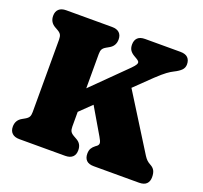

<svg xmlns="http://www.w3.org/2000/svg" viewBox="-121 -840 1035 980"><g transform="rotate(20 396.0 -350.0)"><path d="M236 -287 491 -539Q507 -555 511.8 -564.2Q516.5 -573.5 512.8 -579.5Q509 -585.5 499 -591L484.5 -599.5Q469 -608.5 461.2 -620.5Q453.5 -632.5 453.5 -651Q453.5 -674 466.5 -687Q479.5 -700 507 -700H698.5Q726 -700 739 -687Q752 -674 752 -651Q752 -632 738.8 -619Q725.5 -606 701 -594Q693 -590 685.2 -585.2Q677.5 -580.5 668 -573.5Q658.5 -566.5 646 -555.8Q633.5 -545 616.5 -529L274 -197.5ZM341.5 -350.5 500 -484 714.5 -141Q722.5 -128.5 730.5 -120.8Q738.5 -113 751.5 -106Q767.5 -97.5 774.5 -84.2Q781.5 -71 781.5 -49Q781.5 -26 768.5 -13Q755.5 0 728 0H482.5Q455 0 442.2 -13Q429.5 -26 429.5 -49Q429.5 -67 436.2 -78.2Q443 -89.5 455 -98.5L463 -104.5Q471.5 -111.5 471.2 -121Q471 -130.5 458 -152ZM310.5 -153Q310.5 -136.5 315.5 -127.2Q320.5 -118 334.5 -110L349.5 -101.5Q365.5 -93 373 -80.2Q380.5 -67.5 380.5 -49Q380.5 -25.5 367 -12.8Q353.5 0 327 0H78.5Q52.5 0 38.8 -12.8Q25 -25.5 25 -49Q25 -84.5 56 -101.5L71 -110Q85 -118 90 -127.2Q95 -136.5 95 -153V-547Q95 -563.5 90 -572.8Q85 -582 71 -590L56 -598.5Q25 -615.5 25 -651Q25 -674.5 38.8 -687.2Q52.5 -700 78.5 -700H327Q353.5 -700 367 -687.2Q380.5 -674.5 380.5 -651Q380.5 -615.5 349.5 -598.5L334.5 -590Q320.5 -582 315.5 -572.8Q310.5 -563.5 310.5 -547Z"/></g></svg>

Font: Fraunces 144pt S100 Black
Style: Regular
Weight: 900
Version: Version 1.000